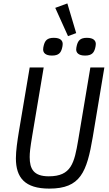

<svg xmlns="http://www.w3.org/2000/svg" viewBox="-20 -1094 640 1126"><path d="M154.1 -698.2 90.9 -323.2C82 -269.2 73.2 -209.2 73.2 -165.8C73.2 -51.8 126.1 12.1 269.2 12.1C452.1 12.1 489 -84.2 524.1 -290.8L592 -698.2H509.9L438.9 -274.1C415.8 -137.1 398.1 -60 266 -60C176.8 -60 154.1 -104 154.1 -172.9C154.1 -198.2 157 -225.9 169 -297.9L236.2 -698.2ZM233 -804C233 -785.2 245.7 -768.1 284.8 -768.1C324.9 -768.1 337 -785.2 343.8 -811.1C345.9 -817.8 347.7 -828.8 347.7 -835.9C347.7 -855.1 334.9 -872.2 295.8 -872.2C255.7 -872.2 244 -855.1 236.9 -828.8C234.7 -822.1 233 -811.1 233 -804ZM304 -1047.9 378.9 -882.1 426.8 -899.9 375 -1073.9ZM426.8 -804C426.8 -785.2 440 -768.1 478.7 -768.1C518.8 -768.1 530.9 -785.2 538 -811.1C539.8 -817.8 541.9 -828.8 541.9 -835.9C541.9 -855.1 528.8 -872.2 489.7 -872.2C449.9 -872.2 437.9 -855.1 430.8 -828.8C429 -822.1 426.8 -811.1 426.8 -804Z"/></svg>

Font: Margiela Mono Italic Italic
Style: Regular
Weight: 400
Designer: Mike Abbink, Paul van der Laan, Pieter van Rosmalen
Foundry: Bold Monday
Version: Version 2.003 2021